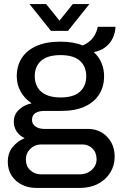

<svg xmlns="http://www.w3.org/2000/svg" viewBox="-20 -743 596 945"><path d="M157.5 182Q120.2 182 88.3 166.4Q56.4 150.8 37.4 121.7Q18.4 92.6 18.4 53.5Q18.4 9.5 42.5 -19.7Q66.6 -48.9 101.3 -63.2Q76 -74.8 62 -96.2Q47.9 -117.5 47.9 -143.7Q47.9 -179.4 73.6 -203.3Q99.3 -227.2 135.8 -234.6Q101.5 -257.2 82 -291.6Q62.5 -325.9 62.5 -367.8Q62.5 -418.2 86.5 -456.3Q110.5 -494.5 158.5 -516.2Q206.5 -538 277.1 -538Q308.9 -538 336.8 -533.3Q364.7 -528.6 387.2 -519.2Q422.2 -534.7 439.6 -559.9Q456.9 -585 461.1 -611.2H548.4Q547.5 -580.8 534.5 -554.4Q521.4 -528.1 498.1 -510.4Q474.8 -492.7 441.7 -486.5Q467.2 -463.1 479.7 -432.8Q492.3 -402.5 492.3 -367.8Q492.3 -317.9 468.8 -279.5Q445.4 -241.1 398.4 -219.1Q351.5 -197.1 280.4 -197.1H198Q171 -197.1 154.2 -186.5Q137.5 -175.9 137.5 -152.5Q137.5 -132.6 154.4 -120.6Q171.3 -108.5 198.1 -108.5H412.1Q470.1 -108.5 507.3 -69.5Q544.4 -30.6 544.4 28.5Q544.4 71.7 522.7 106.5Q501.1 141.4 462.5 161.7Q423.9 182 373 182ZM182.7 115.1H371.5Q395.1 115.1 414 105.4Q432.9 95.7 444.1 78.9Q455.4 62.1 455.4 42Q455.4 7.7 435 -12.2Q414.6 -32.1 385.1 -32.1H182.7Q151.3 -32.1 129.4 -10.7Q107.4 10.7 107.4 42Q107.4 75.1 129.1 95.1Q150.8 115.1 182.7 115.1ZM277.7 -263.3Q341.7 -263.3 373 -291.3Q404.4 -319.2 404.4 -367.8Q404.4 -416.4 373 -444.1Q341.7 -471.8 277.7 -471.8Q214.1 -471.8 182.6 -444.1Q151 -416.4 151 -367.8Q151 -337 164.8 -313.2Q178.6 -289.5 206.9 -276.4Q235.2 -263.3 277.7 -263.3ZM125.3 -723H206.9L294.7 -614.4L250.6 -613.9L338.3 -723H420L314.5 -591H230.8Z"/></svg>

Font: Archivo SemiBold
Style: Regular
Weight: 600
Designer: Hector Gatti
Foundry: Omnibus-Type
Version: Version 2.001